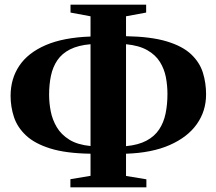

<svg xmlns="http://www.w3.org/2000/svg" viewBox="-20 -784 930 825"><path d="M282.5 21V-14L369 -28.5V-123.5Q263.5 -125 196.2 -146Q129 -167 91.8 -202Q54.5 -237 40 -281Q25.5 -325 25.5 -372Q25.5 -445.5 62.8 -501.2Q100 -557 176.2 -590Q252.5 -623 369 -627V-714L283 -730V-764H608V-730L521.5 -714V-628.5Q629.5 -626.5 697 -606Q764.5 -585.5 801.2 -550.8Q838 -516 851.8 -471.8Q865.5 -427.5 865.5 -378.5Q865.5 -307 825.8 -250.8Q786 -194.5 709.2 -160.8Q632.5 -127 521.5 -123.5V-28L609 -13.5V21ZM369 -156.5V-594Q316 -589.5 281 -571.8Q246 -554 226.5 -525.2Q207 -496.5 199 -459Q191 -421.5 191 -376.5Q191 -342 198 -305.8Q205 -269.5 224 -237.5Q243 -205.5 278 -183.8Q313 -162 369 -156.5ZM521.5 -156Q574.5 -161 609.2 -179.5Q644 -198 663.8 -227.8Q683.5 -257.5 691.5 -296.2Q699.5 -335 699.5 -380.5Q699.5 -416.5 692.8 -452Q686 -487.5 667.2 -517.8Q648.5 -548 613.2 -568.2Q578 -588.5 521.5 -594Z"/></svg>

Font: Merriweather 96pt
Style: Bold
Weight: 700
Version: Version 2.100